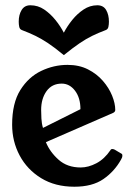

<svg xmlns="http://www.w3.org/2000/svg" viewBox="-20 -697 493 728"><path d="M154 -158Q169 -121 202 -91.5Q235 -62 286 -62Q315 -62 345.5 -78Q376 -94 399 -128Q401 -132 406 -132Q410 -132 415 -129.5Q420 -127 441 -114Q444 -113 444 -107Q444 -100 439 -92Q414 -47 372 -18Q330 11 262 11Q189 11 136 -21.5Q83 -54 54.5 -107.5Q26 -161 26 -224Q26 -306 57 -355.5Q88 -405 136 -428Q184 -451 236 -451Q280 -451 313.5 -434Q347 -417 370 -390.5Q393 -364 405 -334.5Q417 -305 417 -280Q417 -273 409 -269ZM285 -283Q285 -326 264.5 -353Q244 -380 214 -380Q177 -380 156.5 -351.5Q136 -323 136 -280Q136 -267 137 -247.5Q138 -228 143 -212ZM222 -573Q235 -598 254 -621.5Q273 -645 297 -661Q321 -677 349 -677Q372 -677 382.5 -659Q393 -641 393 -615Q393 -604 391 -595Q389 -586 381 -583Q352 -572 329.5 -561Q307 -550 282.5 -533.5Q258 -517 222 -488Q187 -517 162 -533.5Q137 -550 114.5 -561Q92 -572 63 -583Q55 -586 53 -595Q51 -604 51 -615Q51 -641 62 -659Q73 -677 95 -677Q124 -677 147.5 -661Q171 -645 190 -621.5Q209 -598 222 -573Z"/></svg>

Font: Young Serif
Style: Regular
Weight: 400
Designer: Bastien Sozeau
Foundry: NBR — Bastien Sozeau
Version: Version 3.004; ttfautohint (v1.8.4.7-5d5b);gftools[0.9.33]